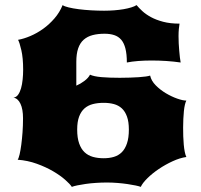

<svg xmlns="http://www.w3.org/2000/svg" viewBox="-20 -728 787 753"><path d="M49.3 -101.6Q53.2 -106.9 56.9 -122.6Q60.5 -138.2 63.5 -160.4Q66.4 -182.6 68.4 -209.5Q70.3 -236.3 70.3 -264.2Q70.3 -299.8 60.3 -321Q50.3 -342.3 32.7 -345.2Q43.5 -346.2 50.8 -356.2Q58.1 -366.2 62.5 -381.6Q66.9 -397 68.8 -416.3Q70.8 -435.5 70.8 -454.6Q70.8 -500.5 63.7 -531.2Q56.6 -562 50.8 -571.8Q73.2 -575.7 99.1 -586.7Q125 -597.7 149.2 -615Q173.3 -632.3 193.6 -655.8Q213.9 -679.2 225.6 -708Q231.9 -703.1 249 -699Q266.1 -694.8 288.8 -691.9Q311.5 -689 337.6 -687.5Q363.8 -686 388.2 -686Q408.2 -686 427.7 -687.5Q447.3 -689 464.4 -691.9Q481.4 -694.8 494.9 -699Q508.3 -703.1 515.6 -708Q524.4 -697.3 538.1 -684.6Q551.8 -671.9 572 -660.9Q592.3 -649.9 619.9 -642.6Q647.5 -635.3 684.1 -635.3Q682.6 -627 681.4 -614.3Q680.2 -601.6 680.2 -586.4Q680.2 -572.8 680.9 -557.9Q681.6 -543 682.9 -529.1Q684.1 -515.1 685.5 -502.9Q687 -490.7 688.5 -482.9Q662.1 -486.8 632.6 -488.8Q603 -490.7 575.2 -490.7Q547.4 -490.7 522.2 -488.8Q497.1 -486.8 477.5 -482.9Q477.5 -515.6 471.9 -537.6Q466.3 -559.6 455.3 -572.3Q444.3 -585 428 -590.3Q411.6 -595.7 390.1 -595.7Q363.8 -595.7 343.3 -590.3Q322.8 -585 308.3 -572.3Q293.9 -559.6 286.6 -538.3Q279.3 -517.1 279.3 -485.4V-392.1Q295.4 -398.9 311 -410.6Q326.7 -422.4 333 -435.1Q347.7 -428.2 377.9 -425.5Q408.2 -422.9 449.7 -422.9Q470.2 -422.9 489.5 -423.6Q508.8 -424.3 524.7 -425.3Q540.5 -426.3 552 -428Q563.5 -429.7 568.8 -431.6Q573.2 -411.1 590.8 -393.3Q608.4 -375.5 630.6 -362.3Q652.8 -349.1 675 -341.3Q697.3 -333.5 710.9 -333.5Q707.5 -327.6 705.1 -316.9Q702.6 -306.2 701.2 -292Q699.7 -277.8 699 -261.5Q698.2 -245.1 698.2 -228Q698.2 -210.4 698.7 -193.1Q699.2 -175.8 700.7 -160.4Q702.1 -145 704.6 -132.6Q707 -120.1 710.9 -112.3Q686 -108.9 657.2 -95.7Q628.4 -82.5 602.8 -65.2Q577.1 -47.9 557.9 -28.8Q538.6 -9.8 532.2 4.9Q525.9 2.4 512.2 -0.5Q498.5 -3.4 480.2 -6.1Q461.9 -8.8 440.9 -10.5Q419.9 -12.2 399.4 -12.2Q377.4 -12.2 356 -10.7Q334.5 -9.3 315.9 -6.6Q297.4 -3.9 283.2 -1Q269 2 261.7 4.9Q254.9 -5.9 235.8 -22.7Q216.8 -39.6 188.5 -56.2Q160.2 -72.8 124.5 -85.7Q88.9 -98.6 49.3 -101.6ZM282.7 -219.7Q282.7 -187.5 290.3 -165.8Q297.9 -144 311.5 -131.1Q325.2 -118.2 344.2 -112.8Q363.3 -107.4 386.7 -107.4Q408.7 -107.4 426.8 -112.8Q444.8 -118.2 457.8 -131.1Q470.7 -144 478 -165.8Q485.4 -187.5 485.4 -219.7Q485.4 -250.5 478 -270.8Q470.7 -291 457.8 -303Q444.8 -314.9 426.8 -319.8Q408.7 -324.7 386.7 -324.7Q363.3 -324.7 344.2 -319.8Q325.2 -314.9 311.5 -303Q297.9 -291 290.3 -270.8Q282.7 -250.5 282.7 -219.7Z"/></svg>

Font: Arbutus
Style: Regular
Weight: 400
Designer: Karolina Lach
Foundry: Sorkin Type Co.
Version: Version 1.002